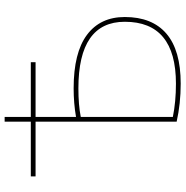

<svg xmlns="http://www.w3.org/2000/svg" viewBox="-6 -764 780 807"><g transform="rotate(-90 383.5 -360.0)"><path d="M296 -410V-23Q360 -10 436 -10Q696 -10 696 -225Q696 -420 416 -420Q346 -420 296 -410ZM296 -430Q354 -440 416 -440Q566 -440 641 -384Q716 -328 716 -225Q716 -110 646 -50Q576 10 436 10Q352 10 276 -7V-600H46V-620H276V-730H296V-620H526V-600H296Z"/></g></svg>

Font: M PLUS 1p Thin
Style: Regular
Weight: 250
Version: Version 1.062